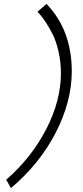

<svg xmlns="http://www.w3.org/2000/svg" viewBox="-20 -830 417 968"><path d="M168.9 -771 181.6 -756.8Q193.8 -743.2 210.9 -717.5Q228 -691.9 245.6 -657Q263.2 -622.1 275.1 -569.8Q287.1 -517.6 287.1 -460.9Q287.1 -322.3 212.9 -178.5Q138.7 -34.7 11.2 76.2L35.2 118.2Q178.7 -2.4 260.3 -159.9Q341.8 -317.4 341.8 -470.2Q341.8 -677.7 214.8 -810.1Z"/></svg>

Font: Comic Neue Angular
Style: Italic
Weight: 400
Italic angle: -12°
Designer: Craig Rozynski
Foundry: Craig Rozynski
Version: Version 2.003